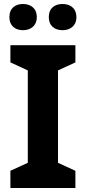

<svg xmlns="http://www.w3.org/2000/svg" viewBox="-20 -1006 429 960"><path d="M27 -920C27 -876 57 -855 95 -855C132 -855 164 -876 164 -920C164 -966 132 -986 95 -986C57 -986 27 -966 27 -920ZM224 -920C224 -876 254 -855 293 -855C330 -855 362 -876 362 -920C362 -966 330 -986 293 -986C254 -986 224 -966 224 -920ZM357 -66V-152L270 -192V-654L357 -694V-780H32V-694L119 -654V-192L32 -152V-66Z"/></svg>

Font: Noto Sans Malayalam UI
Style: Bold
Weight: 700
Designer: Jelle Bosma - Monotype Design Team
Foundry: Monotype Imaging Inc.
Version: Version 2.104